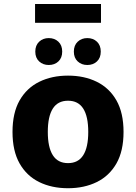

<svg xmlns="http://www.w3.org/2000/svg" viewBox="-20 -946 692 976"><path d="M43.6 -275.4Q43.6 -372.1 79.6 -435.5Q115.7 -498.8 179.6 -530.2Q243.4 -561.6 325.8 -561.6Q408.2 -561.6 472.1 -530.2Q535.9 -498.8 572 -435.5Q608 -372.1 608 -275.4Q608 -178.7 572 -115.3Q535.9 -52 472.1 -20.6Q408.2 10.8 325.8 10.8Q242.8 10.8 179.1 -20.6Q115.4 -52 79.5 -115.3Q43.6 -178.7 43.6 -275.4ZM223 -275.4Q223 -197.1 248.5 -157Q273.9 -116.8 325.8 -116.8Q377.7 -116.8 403.1 -157Q428.6 -197.1 428.6 -275.4Q428.6 -354 403.1 -394Q377.7 -434 325.8 -434Q273.9 -434 248.5 -394Q223 -354 223 -275.4ZM423.8 -615.6Q394.6 -615.6 375 -633.8Q355.4 -651.9 355.4 -683.7Q355.4 -715.5 375 -734Q394.6 -752.4 423.8 -752.4Q453.4 -752.4 472.8 -734.1Q492.2 -715.8 492.2 -683.8Q492.2 -651.8 472.8 -633.7Q453.4 -615.6 423.8 -615.6ZM227.8 -615.6Q198.6 -615.6 179 -633.8Q159.4 -651.9 159.4 -683.7Q159.4 -715.5 179 -734Q198.6 -752.4 227.8 -752.4Q257.4 -752.4 276.8 -734.1Q296.2 -715.8 296.2 -683.8Q296.2 -651.8 276.8 -633.7Q257.4 -615.6 227.8 -615.6ZM158.2 -925.6H493.4V-830H158.2Z"/></svg>

Font: Kufam
Style: Regular
Weight: 400
Designer: Wael Morcos, Artur Schmal
Foundry: Original Type
Version: Version 1.301; ttfautohint (v1.8.3)